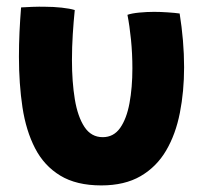

<svg xmlns="http://www.w3.org/2000/svg" viewBox="-20 -534 629 583"><path d="M367 -489Q379.5 -493.5 402.8 -495.8Q426 -498 448 -498Q466.5 -498 489 -496.5Q511.5 -495 525.5 -493Q532 -452.5 535.5 -411.2Q539 -370 539 -330Q539 -256.5 526.2 -191.5Q513.5 -126.5 484.5 -77Q455.5 -27.5 407 0.8Q358.5 29 287.5 29Q212 29 163 -0.8Q114 -30.5 86.5 -83.8Q59 -137 48.2 -208.2Q37.5 -279.5 37.5 -362Q37.5 -398.5 39.2 -436.2Q41 -474 44 -511.5Q57 -512.5 78.2 -513.2Q99.5 -514 117 -513.5Q142 -513.5 167.2 -510.8Q192.5 -508 207 -503.5Q203.5 -469.5 201 -430.2Q198.5 -391 198.5 -351.5Q198.5 -285.5 207.2 -232.5Q216 -179.5 236.5 -148.5Q257 -117.5 292 -117.5Q325 -117.5 344.8 -145.5Q364.5 -173.5 373.2 -220.8Q382 -268 382 -326.5Q382 -370.5 377.8 -413.2Q373.5 -456 367 -489Z"/></svg>

Font: Grandstander Thin
Style: Bold
Weight: 700
Version: Version 1.200